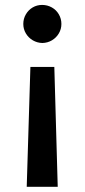

<svg xmlns="http://www.w3.org/2000/svg" viewBox="-20 -548 339 768"><path d="M210.9 199.2H86.9L101.6 -280.3H197.3ZM225.6 -452.1Q225.6 -431.6 215.3 -414.3Q205.1 -397 187.7 -386.7Q170.4 -376.5 149.4 -376Q128.9 -376.5 111.3 -386.7Q93.8 -397 83.5 -414.3Q73.2 -431.6 73.2 -452.1Q73.2 -473.1 83.5 -490.7Q93.8 -508.3 110.8 -518.3Q127.9 -528.3 148.4 -528.3Q169.4 -528.3 187.3 -518.3Q205.1 -508.3 215.3 -490.7Q225.6 -473.1 225.6 -452.1Z"/></svg>

Font: Reddit Sans Fudge SemiBold
Style: Regular
Weight: 600
Designer: Stephen Hutchings
Foundry: Reddit
Version: Version 1.011